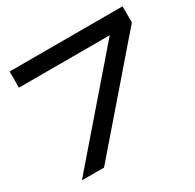

<svg xmlns="http://www.w3.org/2000/svg" viewBox="-153 -866 1046 1031"><g transform="rotate(-30 370.5 -350.0)"><path d="M728 -600.1 209 0H71.8L590.8 -600.1H27.8V-700.2H728Z"/></g></svg>

Font: Bruno Ace
Style: Regular
Weight: 400
Designer: Astigmatic (AOETI)
Foundry: Astigmatic (AOETI)
Version: Version 1.000